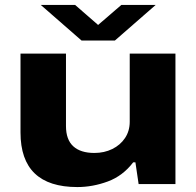

<svg xmlns="http://www.w3.org/2000/svg" viewBox="-20 -745 795 777"><path d="M145 -725H284L377 -644L471 -725H610L445 -581H310ZM293 12Q63 12 63 -209V-528H247V-235Q247 -180 276.5 -153Q306 -126 362 -126Q402 -126 434.5 -142Q467 -158 486 -186.5Q505 -215 505 -252V-528H690V0H541L528 -88H519Q477 -33 416 -10.5Q355 12 293 12Z"/></svg>

Font: Archivo Expanded ExtraBold
Style: Regular
Weight: 800
Width: 7
Designer: Hector Gatti
Foundry: Omnibus-Type
Version: Version 2.001; ttfautohint (v1.8.3)